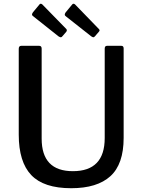

<svg xmlns="http://www.w3.org/2000/svg" viewBox="-20 -984 753 1014"><path d="M356 10Q211 10 145 -59.5Q79 -129 79 -273V-726Q79 -742 92 -742H187Q200 -742 200 -727V-252Q200 -80 365 -80Q533 -80 533 -255V-727Q533 -742 545 -742H621Q633 -742 633 -728V-256Q633 -117 563 -53.5Q493 10 356 10ZM203 -961 330 -831Q333 -828 333 -824Q333 -819 329 -815L310 -793Q306 -787 301 -787Q297 -787 289 -792L158 -896Q149 -902 149 -907Q149 -912 154 -919L188 -960Q194 -968 203 -961ZM376 -961 502 -831Q506 -827 506 -824Q506 -820 501 -815L482 -793Q477 -787 473 -787Q470 -787 462 -792L330 -896Q322 -901 322 -907Q322 -912 327 -919L361 -960Q367 -968 376 -961Z"/></svg>

Font: Libre Franklin Medium
Style: Regular
Weight: 500
Designer: Pablo Impallari, Rodrigo Fuenzalida
Foundry: Impallari Type
Version: Version 1.002; ttfautohint (v1.5)